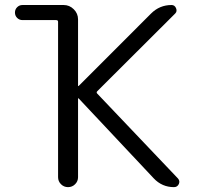

<svg xmlns="http://www.w3.org/2000/svg" viewBox="-20 -773 802 770"><path d="M70.3 -752.9H235.4Q258.8 -752.9 275.9 -735.8Q293 -718.8 293 -695.3V-428.7Q293 -427.7 293.9 -427.7Q294.9 -427.7 295.9 -428.7L585.9 -718.8Q620.1 -752.9 668 -752.9Q680.7 -752.9 686 -740.2Q691.4 -727.5 682.6 -718.8L370.1 -407.2Q365.2 -402.3 370.1 -397.5L693.4 -57.6Q699.2 -50.8 699.2 -43.9Q699.2 -40 697.3 -35.2Q691.4 -22.5 677.7 -22.5Q629.9 -22.5 596.7 -57.6L295.9 -377.9Q294.9 -378.9 293.9 -378.9Q293 -378.9 293 -377.9V-62.5Q293 -45.9 281.2 -34.2Q269.5 -22.5 252.9 -22.5Q236.3 -22.5 224.6 -34.2Q212.9 -45.9 212.9 -62.5V-685.5Q212.9 -692.4 205.1 -692.4H70.3Q57.6 -692.4 48.8 -701.2Q40 -710 40 -722.7Q40 -735.4 48.8 -744.1Q57.6 -752.9 70.3 -752.9Z"/></svg>

Font: Gen Jyuu Gothic Normal
Style: Regular
Weight: 300
Designer: [Source Han Sans]
Ryoko NISHIZUKA  (kana & ideographs); Paul D. Hunt (Latin, Greek & Cyrillic); Wenlong ZHANG  (bopomofo
Version: Version 1.002.20150607